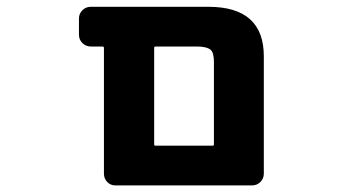

<svg xmlns="http://www.w3.org/2000/svg" viewBox="-20 -569 1040 571"><path d="M323.2 -17.6Q308.6 -17.6 298.8 -27.8Q289.1 -38.1 289.1 -52.7V-426.8Q289.1 -430.7 284.2 -430.7H250Q235.4 -430.7 225.1 -440.9Q214.8 -451.2 214.8 -465.8V-513.7Q214.8 -528.3 225.1 -538.6Q235.4 -548.8 250 -548.8H599.6Q764.6 -548.8 764.6 -401.4V-52.7Q764.6 -38.1 754.4 -27.8Q744.1 -17.6 729.5 -17.6ZM612.3 -135.7Q616.2 -135.7 616.2 -139.6V-384.8Q616.2 -412.1 606.4 -420.9Q594.7 -430.7 564.5 -430.7H442.4Q438.5 -430.7 438.5 -426.8V-139.6Q438.5 -135.7 442.4 -135.7Z"/></svg>

Font: Rounded-L Mgen+ 1mn bold
Style: Bold
Weight: 700
Designer: [Source Han Sans]
Ryoko NISHIZUKA  (kana & ideographs); Paul D. Hunt (Latin, Greek & Cyrillic); Wenlong ZHANG  (bopomofo
Version: Version 1.059.20150602